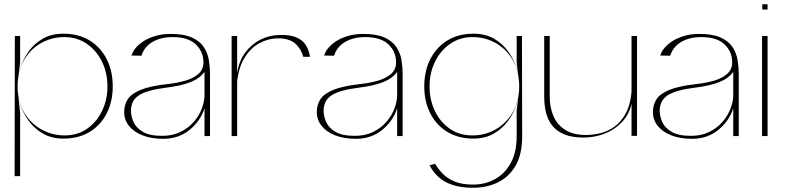

<svg xmlns="http://www.w3.org/2000/svg" viewBox="-20 -642 3717 906"><path d="M50 -472H75V-346L61 -234L75 -110V189H49ZM279 -483Q351 -483 403 -451Q455 -419 483.5 -363Q512 -307 512 -234Q512 -163 483.5 -107Q455 -51 403 -19.5Q351 12 279 12Q224 12 183 -11.5Q142 -35 115 -72.5Q88 -110 74.5 -152.5Q61 -195 61 -234Q61 -272 74 -315.5Q87 -359 113.5 -397Q140 -435 181 -459Q222 -483 279 -483ZM283 -467Q224 -467 173.5 -438.5Q123 -410 93 -358Q63 -306 63 -234Q63 -164 93.5 -112Q124 -60 175 -31.5Q226 -3 285 -3Q346 -3 391 -34.5Q436 -66 461.5 -118.5Q487 -171 487 -234Q487 -298 461.5 -350.5Q436 -403 390 -435Q344 -467 283 -467Z M750 13Q695 13 653.5 -3Q612 -19 589 -47.5Q566 -76 566 -113Q566 -148 583 -174Q600 -200 644 -218Q688 -236 768 -245Q814 -250 853 -261Q892 -272 916 -293Q940 -314 940 -348Q940 -398 904 -432.5Q868 -467 794 -467Q757 -467 728 -457Q699 -447 680 -430Q661 -413 652 -391Q651 -389 650 -386Q649 -383 647 -379L600 -380Q602 -385 603.5 -387.5Q605 -390 606 -394Q618 -418 643.5 -438Q669 -458 705.5 -470Q742 -482 784 -482Q848 -482 885.5 -465Q923 -448 941.5 -420Q960 -392 965.5 -358.5Q971 -325 971 -293V0H945V-131Q926 -71 874.5 -29Q823 13 750 13ZM745 -1Q794 -1 831 -19Q868 -37 893.5 -66Q919 -95 932 -129Q945 -163 945 -194V-303Q923 -272 879 -254.5Q835 -237 762 -228Q674 -217 636 -192.5Q598 -168 598 -119Q598 -94 610 -66.5Q622 -39 654 -20Q686 -1 745 -1Z M1073 0V-472H1099V-297Q1108 -355 1137.5 -394.5Q1167 -434 1210 -455.5Q1253 -477 1301 -477Q1349 -478 1377.5 -466Q1406 -454 1420.5 -433Q1435 -412 1441 -384Q1442 -381 1442 -379Q1442 -377 1443 -374H1411Q1401 -412 1373 -436.5Q1345 -461 1292 -461Q1247 -461 1205.5 -439Q1164 -417 1135.5 -372Q1107 -327 1099 -257V0Z M1659 13Q1604 13 1562.5 -3Q1521 -19 1498 -47.5Q1475 -76 1475 -113Q1475 -148 1492 -174Q1509 -200 1553 -218Q1597 -236 1677 -245Q1723 -250 1762 -261Q1801 -272 1825 -293Q1849 -314 1849 -348Q1849 -398 1813 -432.5Q1777 -467 1703 -467Q1666 -467 1637 -457Q1608 -447 1589 -430Q1570 -413 1561 -391Q1560 -389 1559 -386Q1558 -383 1556 -379L1509 -380Q1511 -385 1512.5 -387.5Q1514 -390 1515 -394Q1527 -418 1552.5 -438Q1578 -458 1614.5 -470Q1651 -482 1693 -482Q1757 -482 1794.5 -465Q1832 -448 1850.5 -420Q1869 -392 1874.5 -358.5Q1880 -325 1880 -293V0H1854V-131Q1835 -71 1783.5 -29Q1732 13 1659 13ZM1654 -1Q1703 -1 1740 -19Q1777 -37 1802.5 -66Q1828 -95 1841 -129Q1854 -163 1854 -194V-303Q1832 -272 1788 -254.5Q1744 -237 1671 -228Q1583 -217 1545 -192.5Q1507 -168 1507 -119Q1507 -94 1519 -66.5Q1531 -39 1563 -20Q1595 -1 1654 -1Z M2212 244Q2155 244 2115 230.5Q2075 217 2049 193Q2023 169 2007 138L2033 131Q2046 153 2067.5 176Q2089 199 2124 214Q2159 229 2212 229Q2269 229 2315.5 203.5Q2362 178 2390 127.5Q2418 77 2418 2H2444Q2444 85 2413.5 138.5Q2383 192 2330.5 218Q2278 244 2212 244ZM2443 -472 2444 2H2418V-121L2432 -234L2418 -346V-472ZM2214 -483Q2271 -483 2312 -459Q2353 -435 2379.5 -397Q2406 -359 2419 -315.5Q2432 -272 2432 -234Q2432 -195 2418.5 -152.5Q2405 -110 2378 -72.5Q2351 -35 2310 -11.5Q2269 12 2214 12Q2143 12 2091 -19.5Q2039 -51 2010.5 -107Q1982 -163 1982 -234Q1982 -307 2010.5 -363Q2039 -419 2091 -451Q2143 -483 2214 -483ZM2210 -467Q2150 -467 2104 -435Q2058 -403 2032.5 -350.5Q2007 -298 2007 -234Q2007 -171 2032 -118.5Q2057 -66 2102.5 -34.5Q2148 -3 2209 -3Q2269 -3 2319 -31.5Q2369 -60 2399.5 -112Q2430 -164 2430 -234Q2430 -306 2400 -358Q2370 -410 2320 -438.5Q2270 -467 2210 -467Z M2734 7Q2678 7 2641.5 -8.5Q2605 -24 2584.5 -51Q2564 -78 2556 -112.5Q2548 -147 2548 -185V-472H2574V-185Q2574 -138 2590.5 -97Q2607 -56 2645 -30.5Q2683 -5 2746 -5Q2778 -5 2813 -13.5Q2848 -22 2879 -44Q2910 -66 2932 -105.5Q2954 -145 2960 -207V-472H2986V-1H2960V-152Q2948 -100 2913.5 -64.5Q2879 -29 2832 -11Q2785 7 2734 7Z M3245 13Q3190 13 3148.5 -3Q3107 -19 3084 -47.5Q3061 -76 3061 -113Q3061 -148 3078 -174Q3095 -200 3139 -218Q3183 -236 3263 -245Q3309 -250 3348 -261Q3387 -272 3411 -293Q3435 -314 3435 -348Q3435 -398 3399 -432.5Q3363 -467 3289 -467Q3252 -467 3223 -457Q3194 -447 3175 -430Q3156 -413 3147 -391Q3146 -389 3145 -386Q3144 -383 3142 -379L3095 -380Q3097 -385 3098.5 -387.5Q3100 -390 3101 -394Q3113 -418 3138.5 -438Q3164 -458 3200.5 -470Q3237 -482 3279 -482Q3343 -482 3380.5 -465Q3418 -448 3436.5 -420Q3455 -392 3460.5 -358.5Q3466 -325 3466 -293V0H3440V-131Q3421 -71 3369.5 -29Q3318 13 3245 13ZM3240 -1Q3289 -1 3326 -19Q3363 -37 3388.5 -66Q3414 -95 3427 -129Q3440 -163 3440 -194V-303Q3418 -272 3374 -254.5Q3330 -237 3257 -228Q3169 -217 3131 -192.5Q3093 -168 3093 -119Q3093 -94 3105 -66.5Q3117 -39 3149 -20Q3181 -1 3240 -1Z M3576 0V-472H3602V0ZM3577 -597V-622H3602V-597Z"/></svg>

Font: Panamera Thin
Style: Regular
Weight: 100
Designer: Bastien Sozeau
Foundry: NBR — Bastien Sozeau
Version: Version 3.003;gftools[0.9.33]